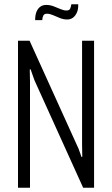

<svg xmlns="http://www.w3.org/2000/svg" viewBox="-20 -876 523 896"><path d="M64 0V-686H118L342 -192Q345 -187 348 -178Q351 -169 354.5 -160Q358 -151 360 -144H364Q364 -158 363.5 -174Q363 -190 363 -200V-686H419V0H368L141 -501Q138 -508 133 -523.5Q128 -539 123 -552H119Q119 -538 119.5 -520.5Q120 -503 120 -493V0ZM144 -782Q144 -806 150.5 -821.5Q157 -837 168.5 -845Q180 -853 195 -853Q214 -853 230.5 -846.5Q247 -840 262.5 -833.5Q278 -827 290 -827Q303 -827 307 -835Q311 -843 313 -856H345Q346 -834 339 -818Q332 -802 320.5 -793.5Q309 -785 294 -785Q276 -785 259 -792Q242 -799 227 -805.5Q212 -812 199 -812Q187 -812 182.5 -804Q178 -796 177 -782Z"/></svg>

Font: Archivo ExtraCondensed ExtraLight
Style: Regular
Weight: 250
Width: 2
Designer: Hector Gatti
Foundry: Omnibus-Type
Version: Version 2.001